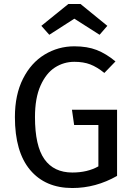

<svg xmlns="http://www.w3.org/2000/svg" viewBox="-20 -934 671 966"><path d="M561 -625 505 -567Q468 -597 434 -610Q400 -623 354 -623Q301 -623 256.5 -594.5Q212 -566 184 -503.5Q156 -441 156 -345Q156 -200 203.5 -133Q251 -66 344 -66Q420 -66 475 -97V-305H353L342 -382H569V-49Q462 12 344 12Q208 12 131.5 -79Q55 -170 55 -345Q55 -457 95.5 -537.5Q136 -618 204.5 -659.5Q273 -701 354 -701Q419 -701 466.5 -682.5Q514 -664 561 -625ZM188 -804 324 -914H385L520 -804L481 -759L354 -840L228 -759Z"/></svg>

Font: Fira GO
Style: Regular
Weight: 400
Designer: Carrois Corporate
Foundry: Carrois Corporate GbR
Version: Version 0.300